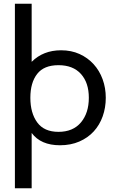

<svg xmlns="http://www.w3.org/2000/svg" viewBox="-20 -770 620 1031"><path d="M302 10Q199 10 150 -56V241H60V-750H150V-438Q212 -500 308 -500Q363 -500 407 -480Q451 -460 482.5 -425.5Q514 -391 531 -344.5Q548 -298 548 -245Q548 -192 531.5 -145.5Q515 -99 483.5 -64.5Q452 -30 406 -10Q360 10 302 10ZM143 -245Q143 -163 180 -112.5Q217 -62 294 -62Q372 -62 414.5 -112.5Q457 -163 457 -245Q457 -326 414.5 -373Q372 -420 294 -420Q216 -420 179.5 -373Q143 -326 143 -245Z"/></svg>

Font: Cabin
Style: Regular
Weight: 400
Designer: Pablo Impallari
Foundry: Pablo Impallari
Version: Version 1.007